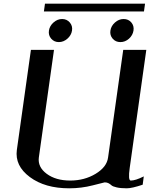

<svg xmlns="http://www.w3.org/2000/svg" viewBox="-20 -1020 812 1040"><path d="M772.5 -750 682.6 -110.4Q672.9 -42 688.5 -42Q713.9 -42 758.8 -64.5L752.9 -19.5Q694.3 0 667 0Q633.8 0 612.3 -4.9Q590.8 -9.8 584 -16.1Q577.1 -22.5 568.4 -27.3Q559.6 -32.2 546.9 -32.2Q544.9 -32.2 482.9 -16.1Q420.9 0 354.5 0Q223.6 0 141.6 -61Q59.6 -122.1 71.3 -208L147.5 -750H272.5L190.4 -167Q183.6 -115.2 232.9 -78.6Q282.2 -42 360.4 -42Q437.5 -42 498 -78.6Q558.6 -115.2 565.4 -167L647.5 -750ZM649.4 -917Q675.8 -917 691.4 -898.4Q707 -879.9 703.1 -854.5Q699.2 -829.1 678.7 -810.5Q658.2 -792 631.8 -792Q606.4 -792 590.3 -810.5Q574.2 -829.1 578.1 -854.5Q582 -879.9 603 -898.4Q624 -917 649.4 -917ZM257.3 -810.5Q241.2 -829.1 245.1 -854.5Q249 -879.9 270 -898.4Q291 -917 316.4 -917Q341.8 -917 357.9 -898.4Q374 -879.9 370.1 -854.5Q366.2 -829.1 345.2 -810.5Q324.2 -792 298.8 -792Q273.4 -792 257.3 -810.5ZM765.6 -1000 759.8 -958H217.8L223.6 -1000Z"/></svg>

Font: okolaks
Style: BoldItalic
Weight: 600
Width: 8
Italic angle: -8°
Version: Version 000.6.0